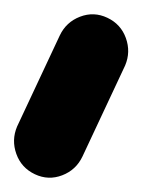

<svg xmlns="http://www.w3.org/2000/svg" viewBox="-82 -111 201 270"><path d="M94 -19Q79 13 64 45Q49 77 34 109Q25 128 5.5 135.5Q-14 143 -33 134Q-52 125 -59 105.5Q-66 86 -58 67Q-43 35 -28 3Q-13 -29 2 -61Q11 -80 30.5 -87.5Q50 -95 69 -86Q88 -77 95 -57.5Q102 -38 94 -19Z"/></svg>

Font: FRB American Cursive Guidelines Arrows Ultra
Style: Bold Italic
Weight: 1000
Italic angle: -25°
Version: Version 2.0;Modular Font Editor K font №1